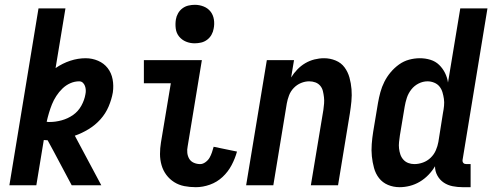

<svg xmlns="http://www.w3.org/2000/svg" viewBox="-20 -770 2046 798"><path d="M19 0 140 -735H252L211 -487Q240 -507 272 -517.5Q304 -528 336 -528Q363 -528 387.5 -517.5Q412 -507 427.5 -487Q443 -467 448 -440.5Q453 -414 449 -386Q444 -357 431.5 -327.5Q419 -298 397.5 -274Q376 -250 348 -233Q320 -216 291 -206L401 0H278L203 -141L178 -187Q174 -187 170 -187.5Q166 -188 162 -188L131 0ZM187 -263Q211 -263 236.5 -270Q262 -277 283.5 -292Q305 -307 318 -330.5Q331 -354 335 -378Q337 -387 336.5 -396Q336 -405 333 -413Q330 -421 324 -426.5Q318 -432 309 -432Q290 -432 272 -424Q254 -416 239.5 -402Q225 -388 214 -371Q203 -354 196 -336.5Q189 -319 183.5 -300.5Q178 -282 174 -264Q177 -263 180.5 -263Q184 -263 187 -263Z M794 8Q769 8 746 3.5Q723 -1 704 -13Q685 -25 671.5 -43Q658 -61 651.5 -83.5Q645 -106 645 -130Q645 -154 649 -178L690 -424H578V-520H819L760 -162Q757 -148 758.5 -134.5Q760 -121 766.5 -110Q773 -99 785.5 -93.5Q798 -88 812 -88Q823 -88 834 -96Q845 -104 851 -114.5Q857 -125 861 -137Q865 -149 868 -160L965 -140Q957 -111 942.5 -83.5Q928 -56 905 -34.5Q882 -13 852.5 -2.5Q823 8 794 8ZM789 -590Q770 -590 753 -597Q736 -604 724.5 -618Q713 -632 710.5 -651Q708 -670 711 -689Q713 -702 720 -714.5Q727 -727 738.5 -735.5Q750 -744 763.5 -747Q777 -750 790 -750Q809 -750 826.5 -743Q844 -736 855 -722Q866 -708 869 -689Q872 -670 868 -651Q866 -638 859 -625.5Q852 -613 840.5 -604.5Q829 -596 815.5 -593Q802 -590 789 -590Z M1003 0 1089 -520H1202L1190 -448Q1201 -466 1216 -481.5Q1231 -497 1249 -507.5Q1267 -518 1287 -523Q1307 -528 1327 -528Q1352 -528 1375 -518.5Q1398 -509 1412 -490Q1426 -471 1432.5 -447.5Q1439 -424 1441 -399Q1443 -374 1440.5 -348.5Q1438 -323 1434 -298L1385 0H1272L1324 -313Q1326 -327 1327 -340Q1328 -353 1326.5 -366Q1325 -379 1322 -391.5Q1319 -404 1311 -413.5Q1303 -423 1291 -427.5Q1279 -432 1265 -432Q1248 -432 1231 -425Q1214 -418 1201 -404.5Q1188 -391 1181.5 -374Q1175 -357 1172 -340L1116 0Z M1641 8Q1615 8 1592.5 -1.5Q1570 -11 1555.5 -29.5Q1541 -48 1534.5 -72Q1528 -96 1525.5 -120.5Q1523 -145 1525 -171Q1527 -197 1531 -222L1551 -342Q1555 -365 1561 -387Q1567 -409 1577.5 -430Q1588 -451 1603.5 -469.5Q1619 -488 1638.5 -502Q1658 -516 1680.5 -522Q1703 -528 1725 -528Q1748 -528 1769 -521.5Q1790 -515 1805 -500.5Q1820 -486 1829.5 -467Q1839 -448 1842 -427L1893 -735H2006L1903 -108Q1902 -104 1902.5 -100Q1903 -96 1905.5 -93Q1908 -90 1911.5 -89Q1915 -88 1919 -88H1936V8H1903Q1882 8 1861.5 4Q1841 0 1824.5 -11Q1808 -22 1798 -40Q1788 -58 1788 -79Q1777 -60 1760.5 -43Q1744 -26 1724.5 -14.5Q1705 -3 1683.5 2.5Q1662 8 1641 8ZM1702 -88Q1720 -88 1738 -94.5Q1756 -101 1770 -114.5Q1784 -128 1791.5 -145.5Q1799 -163 1802 -180L1821 -300Q1824 -315 1825.5 -330Q1827 -345 1825 -359Q1823 -373 1819 -386.5Q1815 -400 1806.5 -410.5Q1798 -421 1784.5 -426.5Q1771 -432 1757 -432Q1738 -432 1720 -423Q1702 -414 1689.5 -398Q1677 -382 1671 -363.5Q1665 -345 1662 -327L1642 -207Q1640 -193 1638.5 -179.5Q1637 -166 1638.5 -153Q1640 -140 1644 -128Q1648 -116 1656.5 -106.5Q1665 -97 1677 -92.5Q1689 -88 1702 -88Z"/></svg>

Font: Iosevka Web
Style: Bold Italic
Weight: 700
Italic angle: -9°
Monospace: yes
Designer: Belleve Invis
Foundry: Belleve Invis
Version: Version 28.0.3; ttfautohint (v1.8.3)